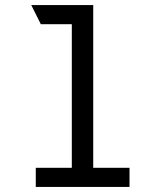

<svg xmlns="http://www.w3.org/2000/svg" viewBox="-20 -742 656 762"><path d="M494 -76V0H122V-76H265V-646H142L104 -722H350V-76Z"/></svg>

Font: Overpass Mono
Style: Regular
Weight: 400
Monospace: yes
Designer: Delve Withrington, Dave Bailey
Foundry: Delve Fonts
Version: Version 1.000;DELV;Overpass